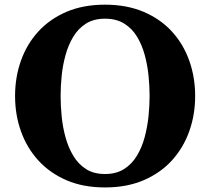

<svg xmlns="http://www.w3.org/2000/svg" viewBox="-20 -792 900 822"><path d="M429.5 10.5Q336.5 10.5 265 -20.2Q193.5 -51 144.2 -105Q95 -159 69.8 -229.8Q44.5 -300.5 44.5 -381Q44.5 -461.5 69.8 -532.5Q95 -603.5 144.2 -657.2Q193.5 -711 265 -741.5Q336.5 -772 429.5 -772Q522.5 -772 594.5 -741.5Q666.5 -711 715.8 -657.2Q765 -603.5 790.2 -532.5Q815.5 -461.5 815.5 -381Q815.5 -300.5 790.2 -229.8Q765 -159 715.8 -105Q666.5 -51 594.5 -20.2Q522.5 10.5 429.5 10.5ZM429.5 -47Q477.5 -47 511 -68.2Q544.5 -89.5 566 -125Q587.5 -160.5 599.2 -204.2Q611 -248 615.8 -294Q620.5 -340 620.5 -381Q620.5 -422 616 -467.2Q611.5 -512.5 599.8 -556Q588 -599.5 566.8 -634.8Q545.5 -670 511.8 -691Q478 -712 429.5 -712Q381.5 -712 348.2 -691Q315 -670 293.8 -634.8Q272.5 -599.5 260.5 -556Q248.5 -512.5 244 -467.2Q239.5 -422 239.5 -381Q239.5 -340 244 -294Q248.5 -248 260.5 -204.2Q272.5 -160.5 293.8 -125Q315 -89.5 348.2 -68.2Q381.5 -47 429.5 -47Z"/></svg>

Font: Libre Caslon Text
Style: Bold
Weight: 700
Designer: Pablo Impallari, Rodrigo Fuenzalida, Katja Schimmel
Foundry: Pablo Impallari, Rodrigo Fuenzalida
Version: Version 2.000